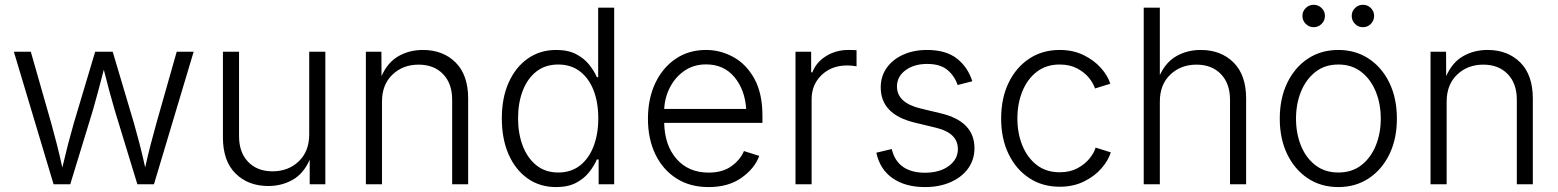

<svg xmlns="http://www.w3.org/2000/svg" viewBox="-20 -759 6418 791"><path d="M200.7 0 37.1 -545.9H106.9L190.9 -252Q201.7 -212.9 213.4 -167.7Q225.1 -122.6 236.8 -68.8Q249 -121.1 260.7 -166.3Q272.5 -211.4 284.2 -252L372.1 -545.9H444.3L531.7 -252Q543 -212.4 554.7 -167.5Q566.4 -122.6 578.1 -69.3Q589.8 -122.1 601.6 -167Q613.3 -211.9 624.5 -252L708 -545.9H777.8L614.3 0H545.9L452.6 -305.2Q440.9 -345.2 429.7 -386.7Q418.5 -428.2 407.7 -471.7Q396.5 -428.2 385.3 -386.5Q374 -344.7 362.8 -305.2L269.5 0Z M1085.4 7.3Q1002.4 7.3 950.4 -44.2Q898.4 -95.7 898.4 -192.9V-545.9H964.8V-197.8Q964.8 -130.9 1002.4 -92Q1040 -53.2 1103 -53.2Q1167.5 -53.2 1210.7 -94.2Q1253.9 -135.3 1253.9 -205.6V-545.9H1320.3V0H1255.9V-101.1Q1230.5 -43.5 1185.5 -18.1Q1140.6 7.3 1085.4 7.3Z M1553.7 -340.3V0H1487.3V-545.9H1551.3L1551.8 -445.3Q1576.7 -502 1621.6 -527.6Q1666.5 -553.2 1722.2 -553.2Q1805.2 -553.2 1856.9 -501.7Q1908.7 -450.2 1908.7 -353V0H1842.8V-348.1Q1842.8 -415 1805.2 -453.9Q1767.6 -492.7 1704.6 -492.7Q1640.1 -492.7 1596.9 -451.7Q1553.7 -410.6 1553.7 -340.3Z M2271 11.7Q2204.1 11.7 2153.8 -23.7Q2103.5 -59.1 2075.4 -122.8Q2047.4 -186.5 2047.4 -271.5Q2047.4 -356 2075.7 -419.2Q2104 -482.4 2154.5 -517.8Q2205.1 -553.2 2271.5 -553.2Q2321.3 -553.2 2354.5 -535.4Q2387.7 -517.6 2408 -491.7Q2428.2 -465.8 2439 -440.9H2444.3V-727.5H2510.3V0H2446.3V-102.1H2439Q2428.2 -76.7 2407.7 -50.3Q2387.2 -23.9 2353.8 -6.1Q2320.3 11.7 2271 11.7ZM2279.8 -48.3Q2332.5 -48.3 2369.4 -77.1Q2406.2 -106 2425.5 -156.5Q2444.8 -207 2444.8 -272Q2444.8 -336.9 2425.5 -386.7Q2406.2 -436.5 2369.4 -464.8Q2332.5 -493.2 2279.8 -493.2Q2226.1 -493.2 2189.2 -463.9Q2152.3 -434.6 2133.3 -384.5Q2114.3 -334.5 2114.3 -272Q2114.3 -209 2133.5 -158.4Q2152.8 -107.9 2189.7 -78.1Q2226.6 -48.3 2279.8 -48.3Z M2898.9 11.7Q2822.3 11.7 2766.4 -24.2Q2710.4 -60.1 2679.9 -123.5Q2649.4 -187 2649.4 -269.5Q2649.4 -352.1 2679.4 -416Q2709.5 -480 2763.4 -516.6Q2817.4 -553.2 2888.7 -553.2Q2948.2 -553.2 3001.5 -523.9Q3054.7 -494.6 3087.9 -434.6Q3121.1 -374.5 3121.1 -281.7V-252.9H2716.3Q2718.3 -159.7 2767.6 -103.8Q2816.9 -47.9 2899.4 -47.9Q2956.5 -47.9 2993.2 -74.2Q3029.8 -100.6 3044.9 -136.7L3107.9 -116.7Q3089.4 -65.4 3035.4 -26.9Q2981.4 11.7 2898.9 11.7ZM2716.3 -310.1H3054.2Q3048.8 -389.6 3005.4 -441.7Q2961.9 -493.7 2888.7 -493.7Q2839.4 -493.7 2801.8 -468.8Q2764.2 -443.8 2741.7 -402.1Q2719.2 -360.4 2716.3 -310.1Z M3257.3 0V-545.9H3321.8V-460.9H3326.7Q3342.8 -502.9 3383.5 -528.1Q3424.3 -553.2 3475.1 -553.2Q3482.9 -553.2 3492.7 -553Q3502.4 -552.7 3508.8 -552.2V-485.8Q3505.4 -486.3 3494.1 -487.8Q3482.9 -489.3 3469.7 -489.3Q3406.2 -489.3 3365 -450Q3323.7 -410.6 3323.7 -350.1V0Z M3790.5 11.7Q3710 11.7 3657.5 -24.7Q3605 -61 3590.3 -129.9L3653.8 -145Q3665.5 -95.7 3700.4 -71.5Q3735.4 -47.4 3789.6 -47.4Q3851.6 -47.4 3888.9 -75.2Q3926.3 -103 3926.3 -144.5Q3926.3 -210.9 3837.4 -232.4L3748.5 -253.9Q3608.4 -287.6 3608.4 -398.9Q3608.4 -444.8 3633.1 -479.5Q3657.7 -514.2 3700.9 -533.7Q3744.1 -553.2 3799.3 -553.2Q3876.5 -553.2 3921.6 -518.3Q3966.8 -483.4 3985.8 -424.3L3925.3 -408.7Q3912.6 -446.3 3883.1 -470.9Q3853.5 -495.6 3799.8 -495.6Q3745.6 -495.6 3710.4 -469.5Q3675.3 -443.4 3675.3 -402.8Q3675.3 -335.4 3772.9 -312L3856.4 -292Q3994.6 -258.8 3994.6 -148.4Q3994.6 -101.6 3968.8 -65.4Q3942.9 -29.3 3896.7 -8.8Q3850.6 11.7 3790.5 11.7Z M4345.7 10.3Q4274.4 10.3 4220.2 -25.4Q4166 -61 4135.3 -124.3Q4104.5 -187.5 4104.5 -270.5Q4104.5 -354.5 4135.3 -418Q4166 -481.4 4220.2 -517.3Q4274.4 -553.2 4345.7 -553.2Q4400.9 -553.2 4443.8 -532.2Q4486.8 -511.2 4515.1 -479.5Q4543.5 -447.8 4554.2 -414.1L4491.2 -394.5Q4484.9 -415 4466.6 -438Q4448.2 -460.9 4417.7 -477.1Q4387.2 -493.2 4345.7 -493.2Q4290 -493.2 4251.2 -463.1Q4212.4 -433.1 4191.9 -382.6Q4171.4 -332 4171.4 -270.5Q4171.4 -210 4191.9 -159.7Q4212.4 -109.4 4251.2 -79.3Q4290 -49.3 4345.7 -49.3Q4388.2 -49.3 4418.9 -65.9Q4449.7 -82.5 4468.8 -106.2Q4487.8 -129.9 4493.7 -150.9L4556.2 -131.3Q4545.9 -97.7 4517.3 -64.9Q4488.8 -32.2 4445.1 -11Q4401.4 10.3 4345.7 10.3Z M4758.3 -340.3V0H4691.9V-727.5H4758.3V-449.7Q4783.7 -503.9 4827.9 -528.6Q4872.1 -553.2 4926.8 -553.2Q5009.8 -553.2 5061.8 -501.7Q5113.8 -450.2 5113.8 -353V0H5047.4V-348.1Q5047.4 -415 5009.8 -453.9Q4972.2 -492.7 4909.2 -492.7Q4844.7 -492.7 4801.5 -451.7Q4758.3 -410.6 4758.3 -340.3Z M5493.7 11.7Q5422.4 11.7 5368.2 -24.2Q5314 -60.1 5283.2 -123.5Q5252.4 -187 5252.4 -270Q5252.4 -354 5283.2 -417.7Q5314 -481.4 5368.2 -517.3Q5422.4 -553.2 5493.7 -553.2Q5564.5 -553.2 5618.9 -517.3Q5673.3 -481.4 5704.1 -417.7Q5734.9 -354 5734.9 -270Q5734.9 -187 5704.1 -123.5Q5673.3 -60.1 5618.9 -24.2Q5564.5 11.7 5493.7 11.7ZM5493.7 -48.3Q5549.8 -48.3 5588.6 -78.6Q5627.4 -108.9 5647.9 -159.2Q5668.5 -209.5 5668.5 -270Q5668.5 -331.1 5647.9 -381.6Q5627.4 -432.1 5588.4 -462.6Q5549.3 -493.2 5493.7 -493.2Q5438 -493.2 5399.2 -462.6Q5360.4 -432.1 5339.8 -381.6Q5319.3 -331.1 5319.3 -270Q5319.3 -209.5 5339.6 -159.2Q5359.9 -108.9 5398.9 -78.6Q5438 -48.3 5493.7 -48.3ZM5392.1 -647Q5373 -647 5359.4 -660.6Q5345.7 -674.3 5345.7 -693.4Q5345.7 -712.4 5359.4 -725.8Q5373 -739.3 5392.1 -739.3Q5411.1 -739.3 5424.8 -725.8Q5438.5 -712.4 5438.5 -693.4Q5438.5 -674.3 5424.8 -660.6Q5411.1 -647 5392.1 -647ZM5595.2 -647Q5575.7 -647 5562.3 -660.6Q5548.8 -674.3 5548.8 -693.4Q5548.8 -712.4 5562.3 -725.8Q5575.7 -739.3 5595.2 -739.3Q5614.3 -739.3 5627.7 -725.8Q5641.1 -712.4 5641.1 -693.4Q5641.1 -674.3 5627.7 -660.6Q5614.3 -647 5595.2 -647Z M5939.9 -340.3V0H5873.5V-545.9H5937.5L5938 -445.3Q5962.9 -502 6007.8 -527.6Q6052.7 -553.2 6108.4 -553.2Q6191.4 -553.2 6243.2 -501.7Q6294.9 -450.2 6294.9 -353V0H6229V-348.1Q6229 -415 6191.4 -453.9Q6153.8 -492.7 6090.8 -492.7Q6026.4 -492.7 5983.2 -451.7Q5939.9 -410.6 5939.9 -340.3Z"/></svg>

Font: Inter Light
Style: Regular
Weight: 300
Designer: Rasmus Andersson
Foundry: rsms
Version: Version 4.000;git-a52131595